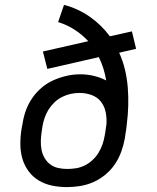

<svg xmlns="http://www.w3.org/2000/svg" viewBox="-20 -755 640 783"><path d="M253 8Q222 8 192.5 2Q163 -4 138 -19Q113 -34 96 -57.5Q79 -81 71 -109Q63 -137 63 -168Q63 -199 68 -230L72 -251Q76 -278 85.5 -304.5Q95 -331 111.5 -355Q128 -379 150.5 -398Q173 -417 199.5 -428.5Q226 -440 253 -446Q280 -452 308 -452Q336 -452 363 -445.5Q390 -439 413 -427Q409 -452 401.5 -476Q394 -500 383 -522L173 -474L155 -545L340 -587Q315 -614 284 -634Q253 -654 217 -665L241 -735Q269 -728 296 -715.5Q323 -703 346.5 -686.5Q370 -670 390.5 -650Q411 -630 428 -607L518 -627L535 -556L466 -540Q481 -507 489.5 -471.5Q498 -436 501 -399Q504 -362 503 -324Q502 -286 497 -248Q496 -239 495 -229.5Q494 -220 492 -211L489 -190Q484 -163 474.5 -136.5Q465 -110 449 -86Q433 -62 410 -43Q387 -24 361 -12.5Q335 -1 307.5 3.5Q280 8 253 8ZM254 -66Q273 -66 291 -69Q309 -72 326 -80.5Q343 -89 357.5 -102.5Q372 -116 382 -132.5Q392 -149 398 -166.5Q404 -184 407 -202L409 -213Q410 -222 411.5 -230.5Q413 -239 414 -248Q416 -273 411 -297.5Q406 -322 391.5 -340.5Q377 -359 353.5 -367.5Q330 -376 304 -376Q286 -376 268 -372Q250 -368 233 -359.5Q216 -351 202 -337.5Q188 -324 178 -308Q168 -292 162 -274.5Q156 -257 153 -239L150 -218Q147 -199 146.5 -180Q146 -161 149.5 -143.5Q153 -126 162 -110.5Q171 -95 185 -84.5Q199 -74 217 -70Q235 -66 254 -66Z"/></svg>

Font: Iosevka Curly Slab ExObl
Style: Regular
Weight: 400
Width: 7
Italic angle: -9°
Monospace: yes
Designer: Belleve Invis
Foundry: Belleve Invis
Version: Version 11.1.0; ttfautohint (v1.8.3)